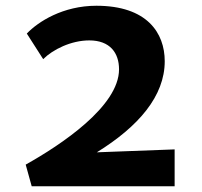

<svg xmlns="http://www.w3.org/2000/svg" viewBox="-20 -651 705 671"><path d="M90.8 0H590.3V-128.9L318.4 -118.7C464.4 -209 555.7 -315.4 555.7 -437C555.7 -536.1 493.7 -630.9 316.9 -630.9C199.7 -630.9 113.3 -575.2 73.7 -533.7L130.9 -444.3C164.6 -478 228.5 -509.8 292 -509.8C364.3 -509.8 396 -466.3 396 -408.7C396 -279.8 193.8 -145 69.8 -75.7Z"/></svg>

Font: Merriweather Sans
Style: Bold
Weight: 700
Designer: Eben Sorkin ( eben@eyebytes.com )
Foundry: Eben Sorkin
Version: Version 1.003